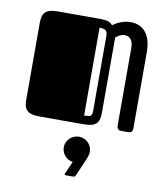

<svg xmlns="http://www.w3.org/2000/svg" viewBox="-85 -580 777 900"><g transform="rotate(10 304.0 -130.0)"><path d="M45 -68C45 -23 58 0 120 0H330C392 0 405 -23 405 -68V-426C414 -435 431 -445 446 -445C475 -445 488 -425 488 -388V-23C488 -12 491 0 508 0H539C551 0 563 -1 563 -23V-383C563 -466 526 -510 464 -510C429 -510 397 -493 380 -480C372 -495 349 -500 320 -500H120C58 -500 45 -477 45 -432ZM363 -72C363 -43 356 -41 325 -41V-459C352 -459 363 -451 363 -428ZM257 122C257 153 281 179 310 183L286 238C284 241 283 243 283 245C283 248 286 250 291 250H323C333 250 334 246 338 237L373 155C377 146 381 133 381 122C381 88 353 61 319 61C286 61 257 88 257 122Z"/></g></svg>

Font: Fascinate Inline
Style: Regular
Weight: 900
Designer: Astigmatic (AOETI)
Foundry: Astigmatic (AOETI)
Version: Version 1.000